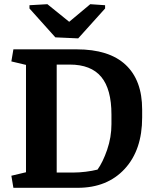

<svg xmlns="http://www.w3.org/2000/svg" viewBox="-20 -896 737 916"><path d="M104 -586.4 34.2 -603 43.9 -660.6H345.7Q500.5 -660.6 579.3 -586.9Q658.2 -513.2 658.2 -373.5V-335.4Q658.2 -180.7 575 -90.3Q491.7 0 350.6 0H43.9L34.2 -57.6L104 -74.2ZM250.5 -587.9V-72.8H329.1Q357.9 -72.8 389.2 -76.7Q420.4 -80.6 445.3 -86.9Q470.7 -122.1 491.2 -181.6Q511.7 -241.2 511.7 -303.7V-349.6Q511.7 -470.7 462.9 -529.3Q414.1 -587.9 313 -587.9ZM120.6 -871.1 206.1 -876 310.1 -792 410.6 -876 481.4 -871.1V-855.5L353 -712.9L244.1 -717.8L120.6 -855.5Z"/></svg>

Font: Noticia Text
Style: Bold
Weight: 700
Designer: JM Sole
Foundry: JM Sole
Version: Version 1.003